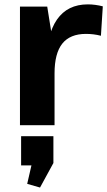

<svg xmlns="http://www.w3.org/2000/svg" viewBox="-20 -570 488 874"><path d="M70.9 -540H195L228.3 -331.1V0H70.9ZM191.4 -277.7Q191.4 -412.2 239.4 -481.1Q287.4 -550.1 379.9 -550.1Q396.4 -550.1 413.7 -547.8Q431 -545.6 448 -541.1L439.4 -407.2Q406.8 -415.7 371.2 -415.7Q299 -415.7 263.6 -371.5Q228.3 -327.2 228.3 -236.1ZM223.1 50V172.1L162.2 283.7L103.8 266.9L141.6 102.7L202.6 183.3L76.1 182.8V50Z"/></svg>

Font: Pathway Extreme 8pt Thin 12pt
Style: Regular
Weight: 100
Version: Version 1.001;gftools[0.9.26]